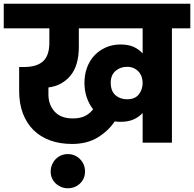

<svg xmlns="http://www.w3.org/2000/svg" viewBox="-37 -760 1034 1023"><path d="M605 -111Q597 -111 589.5 -111.5Q582 -112 574 -113Q540 -62 483.5 -27.5Q427 7 347 7Q282 7 230 -12Q178 -31 141.5 -67Q105 -103 85 -155.5Q65 -208 65 -276V-403H91Q159 -403 192.5 -433.5Q226 -464 226 -533V-609H-17V-740H977V-609H879V0H723V-158Q704 -137 675.5 -124Q647 -111 605 -111ZM324 243Q305 243 288.5 236Q272 229 259.5 217Q247 205 240 189Q233 173 233 154Q233 135 240 118Q247 101 259.5 88Q272 75 288.5 68Q305 61 324 61Q363 61 389.5 88Q416 115 416 154Q416 192 389.5 217.5Q363 243 324 243ZM640 -231Q682 -231 702.5 -257Q723 -283 723 -318Q723 -334 718 -349.5Q713 -365 702.5 -377Q692 -389 676.5 -396.5Q661 -404 640 -404Q604 -404 578.5 -382Q553 -360 553 -319Q553 -275 578 -253Q603 -231 640 -231ZM351 -129Q393 -129 419 -143.5Q445 -158 459 -178Q437 -206 425 -241.5Q413 -277 413 -319Q413 -363 427 -400.5Q441 -438 466.5 -465Q492 -492 527.5 -507.5Q563 -523 605 -523Q647 -523 675.5 -510Q704 -497 723 -475V-609H383V-511Q383 -410 338 -356.5Q293 -303 221 -294V-257Q221 -202 254 -165.5Q287 -129 351 -129Z"/></svg>

Font: SVN-Poppins
Style: Bold
Weight: 700
Designer: Ninad Kale (Devanagari), Jonny Pinhorn (Latin)
Foundry: Indian Type Foundry
Version: Version 3.200;PS 1.000;hotconv 16.6.54;makeotf.lib2.5.65590